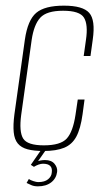

<svg xmlns="http://www.w3.org/2000/svg" viewBox="-20 -525 374 679"><path d="M134 9Q100 9 77.5 3Q55 -3 43 -17.5Q31 -32 28.5 -57.5Q26 -83 31 -121L68 -385Q78 -454 108 -479.5Q138 -505 206 -505Q273 -505 295.5 -479.5Q318 -454 308 -385L300 -327H276L284 -384Q292 -438 277 -462.5Q262 -487 203 -487Q145 -487 122.5 -462.5Q100 -438 92 -384L55 -119Q47 -59 62 -35Q77 -11 135 -11Q194 -11 216 -35Q238 -59 247 -119L255 -173H279L272 -121Q265 -70 250 -42Q235 -14 207 -2.5Q179 9 134 9ZM114 134Q101 134 91.5 130Q82 126 74 122L82 108Q87 112 98 115.5Q109 119 115 119Q138 119 150 109Q162 99 163 86Q168 54 132 54Q125 54 116.5 57Q108 60 100 65L89 58L129 0H146L111 50L106 49Q114 44 123 42.5Q132 41 139 41Q162 41 173 54.5Q184 68 182 83Q179 106 161 120Q143 134 114 134Z"/></svg>

Font: Alumni Sans SC Thin
Style: Italic
Weight: 100
Italic angle: -8°
Designer: Robert E. Leuschke
Foundry: Robert E. Leuschke
Version: Version 1.016